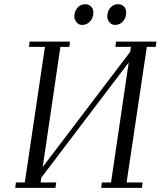

<svg xmlns="http://www.w3.org/2000/svg" viewBox="-20 -902 771 922"><path d="M53.2 0 56.2 -25.9H99.1L195.8 -676.8H119.1L122.1 -702.1H315.9L313 -676.8H270L185.1 -100.1L605 -652.8L608.9 -676.8H534.2L537.1 -702.1H731L728 -676.8H685.1L587.9 -25.9H665L661.1 0H465.8L469.2 -25.9H513.2L598.1 -602.1L178.2 -48.8L174.8 -25.9H250L246.1 0ZM336.9 -823.2Q336.9 -847.2 351.8 -864.5Q366.7 -881.8 389.2 -881.8Q405.3 -881.8 416.7 -871.3Q428.2 -860.8 428.2 -841.8Q428.2 -816.9 412.8 -799.6Q397.5 -782.2 374 -782.2Q358.4 -782.2 347.7 -794.9Q336.9 -807.6 336.9 -823.2ZM495.1 -823.2Q495.1 -847.2 509.8 -864.5Q524.4 -881.8 546.9 -881.8Q563 -881.8 574.5 -871.3Q585.9 -860.8 585.9 -841.8Q585.9 -816.9 570.8 -799.6Q555.7 -782.2 532.2 -782.2Q516.6 -782.2 505.9 -794.9Q495.1 -807.6 495.1 -823.2Z"/></svg>

Font: Dehuti Alt
Style: Italic
Weight: 400
Version: Version 1.2